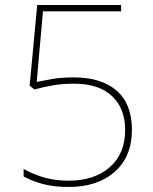

<svg xmlns="http://www.w3.org/2000/svg" viewBox="-20 -734 610 764"><path d="M274 -426Q223 -426 187 -419.5Q151 -413 126 -408L151 -689H462V-714H128L98 -393L117 -378Q154 -388 191 -394.5Q228 -401 274 -401Q374 -401 426 -351.5Q478 -302 478 -217Q478 -122 416.5 -68.5Q355 -15 253 -15Q198 -15 153 -28.5Q108 -42 74 -62V-32Q106 -14 150 -2Q194 10 253 10Q368 10 436.5 -50.5Q505 -111 505 -217Q505 -320 444.5 -373Q384 -426 274 -426Z"/></svg>

Font: Noto Sans UI Thin
Style: Regular
Weight: 250
Designer: Monotype Design Team
Foundry: Monotype Imaging Inc.
Version: Version 1.901